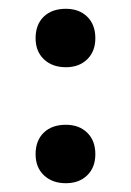

<svg xmlns="http://www.w3.org/2000/svg" viewBox="-20 -411 298 437"><path d="M61 -324Q61 -355 79.5 -373Q98 -391 130 -391Q160 -391 178.5 -373Q197 -355 197 -324Q197 -294 178.5 -276Q160 -258 130 -258Q99 -258 80 -276Q61 -294 61 -324ZM61 -60Q61 -91 79.5 -109Q98 -127 130 -127Q160 -127 178.5 -109Q197 -91 197 -60Q197 -30 178.5 -12Q160 6 130 6Q99 6 80 -12Q61 -30 61 -60Z"/></svg>

Font: Ysabeau SC Semibold
Style: Regular
Weight: 600
Designer: Christian Thalmann (Catharsis Fonts)
Version: Version 0.003